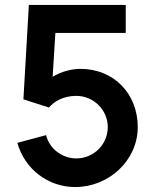

<svg xmlns="http://www.w3.org/2000/svg" viewBox="-20 -740 626 775"><path d="M283.5 15C419 15 536 -92 536 -227C536 -362 439.5 -462 304.5 -462C268 -462 227 -451 192.5 -430L203.5 -607H487.5V-720H96.5L74.5 -339L177.5 -306C197 -328.5 232.5 -353 288 -353C357 -353 415 -297 415 -227C415 -157.5 358.5 -100.5 288 -100.5C234 -100.5 180.5 -136.5 166 -194.5L50 -163.5C79.5 -57.5 174 15 283.5 15Z"/></svg>

Font: Manrope
Style: Bold
Weight: 700
Designer: Mikhail Sharanda
Foundry: Mikhail Sharanda
Version: Version 4.505;FEAKit 1.0